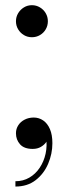

<svg xmlns="http://www.w3.org/2000/svg" viewBox="-20 -550 254 722"><path d="M100 -410Q83.5 -410 70 -418Q56.5 -426 48.2 -439.8Q40 -453.5 40 -470Q40 -486.5 48.2 -500.2Q56.5 -514 70 -522.2Q83.5 -530.5 100 -530.5Q116.5 -530.5 130.2 -522.2Q144 -514 152 -500.2Q160 -486.5 160 -470Q160 -453.5 152 -439.8Q144 -426 130.2 -418Q116.5 -410 100 -410ZM38 151.5V131.5Q67 131.5 90.2 118Q113.5 104.5 129.2 81Q145 57.5 151.5 27.8Q158 -2 153 -35H159.5Q161 -26.5 154 -16Q147 -5.5 134 2.2Q121 10 103 10Q71 10 55.5 -7.2Q40 -24.5 40 -49Q40 -65.5 48.8 -79Q57.5 -92.5 72.8 -100.2Q88 -108 107 -108Q126.5 -108 142.5 -97Q158.5 -86 167.8 -64.5Q177 -43 177 -11.5Q177 28.5 161 66Q145 103.5 114 127.5Q83 151.5 38 151.5Z"/></svg>

Font: Bodoni Moda
Style: Regular
Weight: 400
Designer: Owen Earl
Foundry: indestructible type
Version: Version 2.005